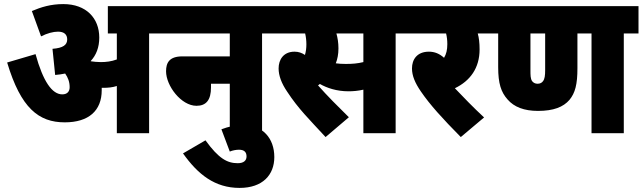

<svg xmlns="http://www.w3.org/2000/svg" viewBox="-20 -652 3146 940"><path d="M478 -210C478 -214 478 -218 478 -222C481 -222 484 -222 486 -222C508 -222 531 -224 552 -231V0H710V-488H782V-622H508V-488H552V-361C525 -351 500 -348 473 -348C455 -348 439 -350 425 -352L424 -353C451 -382 466 -420 466 -468C466 -563 402 -632 290 -632C228 -632 181 -617 136 -598L181 -474C211 -489 240 -497 264 -497C294 -497 309 -483 309 -459C309 -432 289 -417 237 -413L250 -285C267 -286 283 -289 299 -292C313 -272 321 -251 321 -225C321 -205 310 -190 285 -190C235 -190 191 -253 154 -387L15 -346C82 -122 170 -53 297 -53C414 -53 478 -110 478 -210Z M769 -622V-488H1105V-376H873C809 -376 793 -345 793 -303C793 -232 867 -134 942 -134C990 -134 1013 -163 1013 -224V-242H1105V0H1263V-488H1335V-622Z M1064 -19 1105 90C1119 84 1137 81 1150 81C1176 81 1187 93 1187 114C1187 134 1173 147 1144 147C1093 147 1051 125 986 35L876 99C949 202 1032 268 1153 268C1266 268 1323 204 1323 117C1323 25 1266 -40 1171 -40C1131 -40 1099 -32 1064 -19Z M1917 -488H1988V-622H1322V-488H1474C1478 -471 1480 -453 1480 -435C1480 -417 1478 -400 1473 -383C1458 -393 1442 -399 1422 -399C1368 -399 1344 -360 1344 -317C1344 -282 1358 -244 1386 -203C1441 -119 1493 -69 1574 19L1688 -78C1639 -126 1579 -186 1537 -234C1540 -236 1543 -238 1546 -241C1581 -221 1629 -205 1686 -205C1708 -205 1733 -207 1759 -213V0H1917ZM1673 -339C1654 -339 1639 -340 1624 -342C1632 -362 1637 -386 1637 -415C1637 -443 1633 -467 1627 -488H1759V-348C1730 -341 1706 -339 1673 -339Z M2350 -77C2296 -127 2247 -178 2207 -220C2282 -256 2328 -319 2328 -410C2328 -442 2325 -467 2319 -488H2381V-622H1975V-488H2164C2168 -472 2170 -455 2170 -436C2170 -408 2165 -387 2154 -369C2132 -389 2108 -399 2080 -399C2021 -399 1997 -360 1997 -317C1997 -281 2012 -246 2040 -205C2085 -139 2146 -72 2236 19Z M3034 -488H3106V-622H2368V-488H2419V-323C2419 -243 2433 -201 2465 -165C2497 -128 2546 -109 2614 -109C2690 -109 2738 -128 2768 -163C2796 -197 2807 -239 2807 -318V-488H2876V0H3034ZM2612 -242C2600 -242 2591 -247 2585 -255C2577 -267 2577 -284 2577 -310V-488H2649V-309C2649 -283 2647 -265 2638 -254C2633 -247 2624 -242 2612 -242Z"/></svg>

Font: Noto Sans Condensed Black
Style: Regular
Weight: 900
Width: 3
Designer: Monotype Design Team
Foundry: Monotype Imaging Inc.
Version: Version 2.013